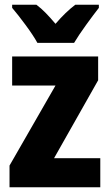

<svg xmlns="http://www.w3.org/2000/svg" viewBox="-20 -786 461 806"><path d="M401 0H20V-91L213 -427H31V-549H392V-449L207 -122H401ZM395 -766H296Q256 -736 213 -686Q191 -712 172 -731.5Q153 -751 133 -766H31V-753Q55 -725 87.5 -681Q120 -637 137 -606H291Q310 -638 341.5 -681.5Q373 -725 395 -753Z"/></svg>

Font: Noto Sans Display SemiCondensed Extra
Style: Regular
Weight: 800
Width: 4
Designer: Monotype Design Team
Foundry: Monotype Imaging Inc.
Version: Version 1.900